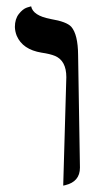

<svg xmlns="http://www.w3.org/2000/svg" viewBox="-20 -579 325 605"><path d="M179.2 5.9 189 -335.9Q189 -387.7 153.3 -402.8Q137.7 -409.2 110.8 -413.1Q51.3 -422.9 32.7 -466.3Q27.3 -480 26.9 -494.1Q26.9 -519 39.3 -534.9Q51.8 -550.8 64.9 -555.2L78.1 -559.1Q84 -529.8 138.2 -519.5L140.1 -519Q189.9 -510.7 204.6 -494.6Q225.6 -470.2 226.1 -405.8L231.9 -50.8Q231.9 -6.8 186 4.4Q186 4.4 179.2 5.9Z"/></svg>

Font: Linux Biolinum O
Style: Regular
Weight: 400
Designer: Philipp H. Poll
Foundry: Philipp H. Poll
Version: Version 1.0.4